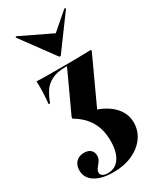

<svg xmlns="http://www.w3.org/2000/svg" viewBox="-234 -742 824 1001"><g transform="rotate(-30 178.5 -241.5)"><path d="M136.3 192.7Q66.1 192.7 25.8 166.9Q-14.5 141.1 -14.5 96Q-14.5 64.5 3.6 46Q21.8 27.4 51.6 27.4Q76.6 27.4 90.7 39.9Q104.8 52.4 104.8 73.4Q104.8 91.9 95.2 105.6Q85.5 119.4 75.8 131Q66.1 142.7 66.1 154.8Q66.1 167.7 77.4 175Q88.7 182.3 108.1 182.3Q153.2 182.3 178.6 145.6Q204 108.9 204 42.7Q204 -25 175.8 -73.8Q147.6 -122.6 89.5 -156.5V-165.3L201.6 -408.1H195.2Q140.3 -408.1 108.1 -391.1Q75.8 -374.2 58.1 -346Q40.3 -317.7 28.2 -283.9H19.4Q23.4 -318.5 24.6 -352.8Q25.8 -387.1 24.2 -418.5Q46.8 -417.7 69.8 -417.3Q92.7 -416.9 115.3 -416.9H195.2H215.3Q239.5 -416.9 262.5 -417.3Q285.5 -417.7 308.1 -418.1Q330.6 -418.5 352.4 -419.4V-410.5L217.7 -118.5L185.5 -145.2Q267.7 -125 312.1 -81.5Q356.5 -37.9 356.5 20.2Q356.5 69.4 328.2 108.5Q300 147.6 250.4 170.2Q200.8 192.7 136.3 192.7ZM341.1 -675.8 347.6 -671 200 -470.2H191.9L44.4 -671L49.2 -675.8L257.3 -575.8L217.7 -569.4Z"/></g></svg>

Font: Playfair 144pt SemiCondensed Black
Style: Regular
Weight: 900
Width: 4
Designer: Claus Eggers Sørensen
Foundry: Claus Eggers Sørensen
Version: Version 2.203